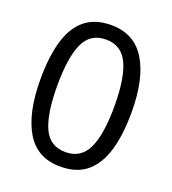

<svg xmlns="http://www.w3.org/2000/svg" viewBox="-134 -826 840 938"><g transform="rotate(20 286.0 -357.5)"><path d="M523 -358Q523 -243 499 -160.5Q475 -78 423 -34Q371 10 285 10Q164 10 106.5 -87.5Q49 -185 49 -358Q49 -474 72.5 -556Q96 -638 148 -681.5Q200 -725 285 -725Q405 -725 464 -628.5Q523 -532 523 -358ZM137 -358Q137 -211 170.5 -138Q204 -65 285 -65Q365 -65 399.5 -137.5Q434 -210 434 -358Q434 -504 399.5 -577Q365 -650 285 -650Q204 -650 170.5 -577Q137 -504 137 -358Z"/></g></svg>

Font: Noto Sans Sharada
Style: Regular
Weight: 400
Designer: Monotype Design Team
Foundry: Monotype Imaging Inc.
Version: Version 2.006; ttfautohint (v1.8.4.7-5d5b)